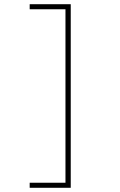

<svg xmlns="http://www.w3.org/2000/svg" viewBox="-20 -734 570 912"><path d="M316 -714V158H121V134H291V-690H121V-714Z"/></svg>

Font: Noto Sans Mono Condensed Thin
Style: Regular
Weight: 100
Width: 3
Designer: Monotype Design Team
Foundry: Monotype Imaging Inc.
Version: Version 2.014; ttfautohint (v1.8.4.7-5d5b)